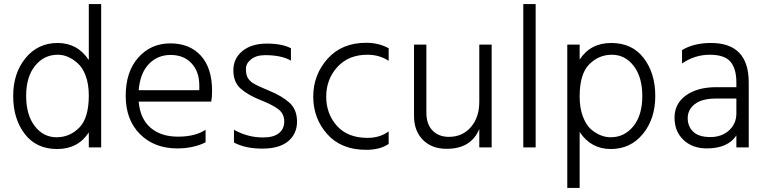

<svg xmlns="http://www.w3.org/2000/svg" viewBox="-20 -727 3783 947"><path d="M479 0H418V-74Q365 8 262 8Q159 8 102 -66.5Q45 -141 45 -253.5Q45 -366 106 -440.5Q167 -515 264.5 -515Q362 -515 418 -431V-707H479ZM418 -256Q418 -312 402.5 -353.5Q387 -395 362 -416Q316 -457 265 -457Q197 -457 153 -402.5Q109 -348 109 -254Q109 -160 151.5 -105Q194 -50 259 -50Q324 -50 371 -97.5Q418 -145 418 -256Z M664 -282H963V-305Q963 -374 924.5 -415Q886 -456 821.5 -456Q757 -456 714 -411Q671 -366 664 -282ZM854 5Q741 5 670.5 -65.5Q600 -136 600 -254.5Q600 -373 662 -443Q724 -513 820 -513Q916 -513 971 -452Q1026 -391 1026 -280Q1026 -246 1022 -226H664Q671 -142 722 -97.5Q773 -53 858 -53Q943 -53 994 -87V-25Q934 5 854 5Z M1134 -24V-87Q1201 -49 1278 -49Q1329 -49 1355.5 -70Q1382 -91 1382 -128Q1382 -165 1354.5 -187Q1327 -209 1265 -233.5Q1203 -258 1167 -290Q1131 -322 1131 -380.5Q1131 -439 1176 -475.5Q1221 -512 1296 -512Q1371 -512 1415 -489V-428Q1368 -455 1288 -455Q1244 -455 1218.5 -434.5Q1193 -414 1193 -387.5Q1193 -361 1200.5 -346Q1208 -331 1226 -318Q1250 -303 1310 -278.5Q1370 -254 1407.5 -220.5Q1445 -187 1445 -127Q1445 -67 1401.5 -30.5Q1358 6 1274 6Q1190 6 1134 -24Z M1786 12Q1663 12 1594 -65.5Q1525 -143 1525 -250.5Q1525 -358 1595.5 -437Q1666 -516 1786 -516Q1848 -516 1897 -489V-427Q1852 -457 1792 -457Q1699 -457 1644 -396.5Q1589 -336 1589 -250.5Q1589 -165 1642 -106Q1695 -47 1793 -47Q1854 -47 1897 -79V-17Q1854 12 1786 12Z M2405 0H2344V-91Q2304 7 2183 7Q2109 7 2065.5 -37.5Q2022 -82 2022 -155V-507H2083V-172Q2083 -114 2113.5 -83Q2144 -52 2194 -52Q2261 -52 2302.5 -100Q2344 -148 2344 -225V-507H2405Z M2622 0H2561V-707H2622Z M2839 -251Q2839 -195 2854.5 -153.5Q2870 -112 2894 -90Q2941 -50 2992 -50Q3060 -50 3104 -104.5Q3148 -159 3148 -253Q3148 -347 3105.5 -402Q3063 -457 2998 -457Q2933 -457 2886 -409.5Q2839 -362 2839 -251ZM2839 200H2778V-507H2839V-433Q2892 -515 2995 -515Q3098 -515 3155 -440.5Q3212 -366 3212 -253.5Q3212 -141 3151 -66.5Q3090 8 2992.5 8Q2895 8 2839 -76Z M3466 5Q3396 5 3351.5 -36.5Q3307 -78 3307 -147Q3307 -216 3363.5 -256.5Q3420 -297 3513 -297H3612V-320Q3612 -388 3583 -422.5Q3554 -457 3480.5 -457Q3407 -457 3344 -414V-480Q3402 -515 3487 -515Q3673 -515 3673 -320V0H3612V-59Q3570 5 3466 5ZM3612 -168V-241H3513Q3442 -241 3407 -213.5Q3372 -186 3372 -144.5Q3372 -103 3399.5 -77Q3427 -51 3483.5 -51Q3540 -51 3576 -84Q3612 -117 3612 -168Z"/></svg>

Font: Hind Kochi Light
Style: Regular
Weight: 300
Designer: Dhruvi Tolia
Foundry: Indian Type Foundry
Version: Version 0.702;PS 1.0;hotconv 1.0.81;makeotf.lib2.5.63406